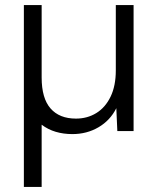

<svg xmlns="http://www.w3.org/2000/svg" viewBox="-20 -516 620 756"><path d="M74 220V-496H144V-211Q144 -129 179 -89Q214 -49 279 -49Q324 -49 359.5 -71Q395 -93 415.5 -135.5Q436 -178 436 -239V-496H506V0H442L438 -90Q414 -42 368 -15Q322 12 265 12Q230 12 199.5 3Q169 -6 144 -25V220Z"/></svg>

Font: DM Sans 9pt Light
Style: Regular
Weight: 300
Version: Version 4.004;gftools[0.9.30]